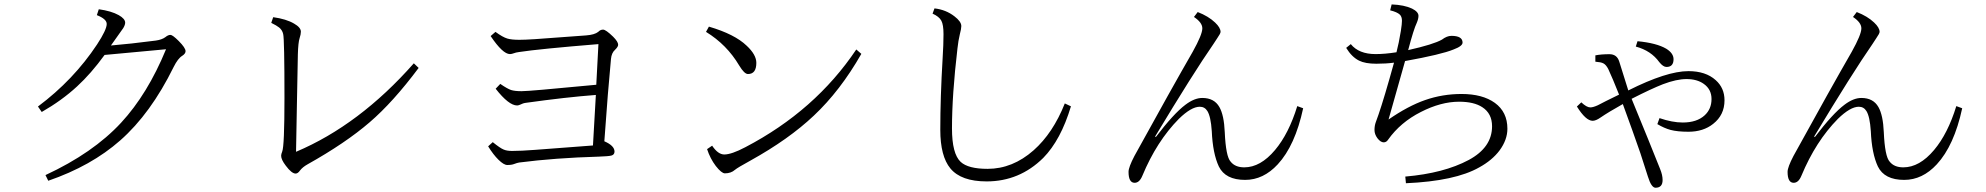

<svg xmlns="http://www.w3.org/2000/svg" viewBox="-20 -816 9040 874"><path d="M484.9 -608.9Q572.8 -616.2 689 -631.3Q717.3 -635.3 732.9 -647Q745.1 -657.2 755.9 -657.2Q765.6 -657.2 793.5 -629.4Q824.7 -598.1 824.7 -583Q824.7 -571.8 809.6 -562Q790 -550.3 770.5 -511.2Q666 -298.8 527.3 -176.8Q395.5 -60.5 199.7 6.8L187 -19Q403.8 -119.6 531.2 -257.3Q651.9 -387.7 735.8 -591.8L456.1 -565.9Q394 -480.5 330.6 -422.4Q261.2 -358.4 169.9 -306.2L152.8 -331.1Q314.9 -452.1 421.9 -613.8Q465.8 -680.7 465.8 -707Q465.8 -729.5 420.9 -747.1L429.7 -773.9Q486.3 -766.1 520.5 -747.1Q549.8 -730.5 549.8 -712.9Q549.8 -702.6 541 -688Q510.7 -646 484.9 -608.9Z M1885.7 -506.8Q1769 -350.6 1662.6 -259.3Q1552.7 -164.6 1379.9 -67.9Q1357.4 -55.2 1345.7 -40Q1335.9 -25.9 1325.7 -25.9Q1307.6 -25.9 1280.8 -62Q1259.8 -89.4 1259.8 -106.9Q1259.8 -114.3 1264.6 -126Q1274.9 -150.9 1274.9 -370.1Q1274.9 -638.2 1269 -661.1Q1265.1 -679.2 1250.5 -690.9Q1239.7 -699.7 1214.8 -711.9L1223.6 -737.8Q1283.2 -729.5 1318.8 -708.5Q1349.6 -690.9 1349.6 -671.9Q1349.6 -659.7 1343.8 -642.1Q1337.4 -622.6 1335.9 -568.8Q1334 -480.5 1331.5 -338.4Q1329.1 -181.6 1327.6 -125Q1616.2 -247.1 1863.8 -527.8Z M2679.2 -153.8 2692.4 -383.8Q2556.6 -373.5 2375 -348.1Q2361.3 -346.7 2346.2 -338.9Q2338.9 -335.9 2334 -335.9Q2295.9 -335.9 2236.3 -412.1L2257.3 -434.1Q2289.1 -412.1 2306.6 -406.2Q2323.7 -400.9 2354 -400.9Q2373 -400.9 2451.2 -407.7Q2530.8 -414.6 2694.3 -430.2L2704.1 -615.2Q2435.5 -593.3 2342.3 -579.1Q2327.6 -577.1 2319.3 -573.7Q2309.1 -569.8 2301.3 -569.8Q2268.6 -569.8 2213.4 -651.9L2235.4 -670.9Q2268.1 -647 2289.1 -640.6Q2308.1 -634.8 2344.2 -634.8Q2368.2 -634.8 2414.1 -637.7Q2542.5 -646.5 2647.9 -654.8Q2686.5 -657.7 2703.1 -670.9Q2712.9 -681.2 2725.1 -681.2Q2737.8 -681.2 2771 -648.9Q2793.9 -626 2793.9 -612.3Q2793.9 -603 2779.8 -589.4Q2763.7 -575.2 2761.2 -547.4Q2747.6 -407.2 2731 -172.9Q2777.3 -152.8 2777.3 -126Q2777.3 -111.8 2763.2 -107.9Q2750.5 -104.5 2705.6 -103Q2506.3 -97.2 2343.3 -76.2Q2334 -74.7 2321.3 -69.8Q2309.6 -64.9 2289.1 -64.9Q2273.4 -64.9 2249 -88.9Q2225.6 -111.8 2202.1 -149.9L2223.1 -168.9Q2256.8 -141.6 2272.5 -135.3Q2287.1 -128.9 2311 -128.9Q2351.6 -128.9 2415 -133.8Q2600.6 -148.4 2679.2 -153.8Z M3207 -694.8Q3324.7 -660.2 3378.9 -607.9Q3422.9 -566.9 3422.9 -529.8Q3422.9 -479 3384.8 -479Q3368.2 -479 3344.7 -518.1Q3288.6 -612.8 3193.8 -670.9ZM3221.7 -152.8Q3248.5 -112.8 3276.9 -112.8Q3310.1 -112.8 3373 -146Q3690.9 -312 3877.9 -590.8L3900.9 -570.8Q3804.7 -402.3 3684.6 -289.6Q3570.3 -181.6 3396 -85Q3337.9 -53.2 3325.7 -43Q3307.6 -26.9 3279.8 -26.9Q3264.6 -26.9 3238.3 -60.5Q3212.9 -93.8 3198.7 -137.2Z M4855 -332Q4809.1 -178.7 4729 -97.2Q4620.6 9.8 4471.2 9.8Q4355 9.8 4306.2 -49.3Q4260.3 -105 4260.3 -225.1Q4260.3 -372.1 4271 -552.2Q4274.9 -613.8 4274.9 -660.2Q4274.9 -703.6 4265.1 -721.7Q4254.9 -740.7 4225.1 -753.9L4233.9 -777.8Q4285.6 -772 4324.7 -741.7Q4356 -717.8 4356 -697.3Q4356 -685.5 4349.1 -659.2Q4342.3 -631.3 4338.4 -595.2Q4313.5 -384.3 4313.5 -231.4Q4313.5 -116.2 4353 -79.1Q4387.2 -47.4 4475.6 -47.4Q4589.4 -47.4 4685.1 -131.8Q4773.4 -210 4827.1 -345.2Z M5912.1 -323.2Q5875.5 -153.3 5796.4 -67.9Q5731 2.9 5647.9 2.9Q5558.1 2.9 5528.3 -58.1Q5500.5 -117.2 5496.1 -219.2Q5491.7 -285.6 5476.1 -310.5Q5463.9 -330.1 5441.4 -330.1Q5402.8 -330.1 5346.2 -274.9Q5245.1 -172.4 5180.2 -16.1Q5167 16.1 5145 16.1Q5117.2 16.1 5117.2 -33.7Q5117.2 -54.7 5144 -106Q5314.9 -416.5 5409.2 -580.1Q5453.1 -658.7 5453.1 -687Q5453.1 -713.4 5415 -738.8L5432.1 -761.2Q5481 -742.2 5511.2 -713.4Q5536.1 -689.9 5536.1 -670.9Q5536.1 -663.6 5521 -642.1L5503.4 -615.2Q5412.6 -484.4 5238.3 -194.8L5241.2 -191.9Q5322.8 -299.3 5376.5 -339.4Q5417 -370.1 5453.1 -370.1Q5507.3 -370.1 5530.8 -328.6Q5551.8 -292 5555.2 -214.4Q5560.1 -103.5 5582 -80.1Q5602.5 -54.2 5644 -54.2Q5717.8 -54.2 5784.2 -133.3Q5846.7 -207.5 5885.3 -333Z M6336.9 -578.1Q6347.7 -619.1 6356.9 -675.8Q6361.8 -707.5 6361.8 -721.2Q6361.8 -740.2 6352.1 -749.5Q6339.8 -761.2 6308.1 -769L6314.9 -795.9Q6372.6 -793.5 6407.7 -776.9Q6437 -762.2 6437 -744.1Q6437 -730 6429.2 -711.9Q6415.5 -684.1 6390.1 -587.9Q6505.4 -613.8 6543.9 -635.7Q6566.4 -652.8 6586.9 -652.8Q6637.7 -652.8 6637.7 -622.1Q6637.7 -606 6596.7 -590.8Q6541.5 -567.9 6376 -538.1Q6340.8 -412.1 6300.8 -272Q6388.7 -333 6466.8 -360.4Q6546.4 -388.2 6632.8 -388.2Q6728.5 -388.2 6784.7 -347.7Q6841.8 -306.2 6841.8 -230Q6841.8 -179.7 6806.2 -131.3Q6772.5 -86.4 6713.9 -54.2Q6604.5 8.3 6379.9 18.1L6377 -12.2Q6552.7 -27.3 6666 -87.9Q6772 -145 6772 -241.2Q6772 -299.3 6727.5 -328.1Q6689.5 -353 6622.1 -353Q6539.1 -353 6447.8 -306.2Q6355 -259.3 6298.8 -180.2Q6291 -168 6278.8 -168Q6264.6 -168 6250 -187Q6236.8 -205.1 6236.8 -224.1Q6236.8 -243.7 6242.7 -259.8Q6248 -272.9 6254.9 -293.9Q6280.8 -368.7 6325.7 -530.8Q6289.1 -525.9 6245.1 -525.9Q6194.8 -525.9 6166.5 -540Q6133.3 -556.6 6107.9 -598.1L6128.9 -615.2Q6165.5 -569.8 6241.7 -569.8Q6284.2 -569.8 6336.9 -578.1Z M7350.1 -385.3Q7320.3 -460.4 7301.3 -501Q7291 -521.5 7278.3 -527.8Q7268.1 -533.2 7242.2 -535.2V-564Q7269 -569.3 7306.2 -569.3Q7340.8 -569.3 7351.1 -535.2Q7366.7 -487.3 7392.1 -404.3Q7566.9 -492.2 7666 -492.2Q7744.6 -492.2 7790 -451.2Q7830.1 -415.5 7830.1 -359.4Q7830.1 -292.5 7778.3 -252Q7733.4 -216.3 7666 -216.3Q7616.2 -216.3 7584.5 -224.6Q7555.7 -232.4 7524.4 -251L7534.2 -278.3Q7592.3 -258.3 7640.1 -258.3Q7704.1 -258.3 7739.7 -291Q7771 -319.8 7771 -365.2Q7771 -409.2 7735.8 -434.1Q7705.1 -456.1 7657.2 -456.1Q7611.8 -456.1 7549.8 -432.6Q7498.5 -412.6 7407.2 -366.2Q7492.2 -159.7 7537.1 -46.4Q7548.3 -19 7548.3 3.4Q7548.3 38.6 7516.1 38.6Q7497.1 38.6 7481.4 -12.2Q7477.1 -26.4 7447.3 -118.2Q7414.6 -212.9 7367.2 -342.3Q7301.8 -305.7 7266.1 -281.2Q7244.6 -266.1 7230 -266.1Q7198.7 -266.1 7158.2 -331.1L7178.2 -350.1Q7202.6 -327.1 7219.2 -327.1Q7231.9 -327.1 7253.4 -336.9Q7279.8 -351.1 7350.1 -385.3ZM7426.3 -604 7434.1 -628.4Q7521 -620.1 7564.9 -594.2Q7598.1 -573.7 7598.1 -546.4Q7598.1 -511.2 7565.9 -511.2Q7550.8 -511.2 7533.2 -533.2Q7495.6 -585.4 7426.3 -604Z M8912.1 -323.2Q8875.5 -153.3 8796.4 -67.9Q8731 2.9 8647.9 2.9Q8558.1 2.9 8528.3 -58.1Q8500.5 -117.2 8496.1 -219.2Q8491.7 -285.6 8476.1 -310.5Q8463.9 -330.1 8441.4 -330.1Q8402.8 -330.1 8346.2 -274.9Q8245.1 -172.4 8180.2 -16.1Q8167 16.1 8145 16.1Q8117.2 16.1 8117.2 -33.7Q8117.2 -54.7 8144 -106Q8314.9 -416.5 8409.2 -580.1Q8453.1 -658.7 8453.1 -687Q8453.1 -713.4 8415 -738.8L8432.1 -761.2Q8481 -742.2 8511.2 -713.4Q8536.1 -689.9 8536.1 -670.9Q8536.1 -663.6 8521 -642.1L8503.4 -615.2Q8412.6 -484.4 8238.3 -194.8L8241.2 -191.9Q8322.8 -299.3 8376.5 -339.4Q8417 -370.1 8453.1 -370.1Q8507.3 -370.1 8530.8 -328.6Q8551.8 -292 8555.2 -214.4Q8560.1 -103.5 8582 -80.1Q8602.5 -54.2 8644 -54.2Q8717.8 -54.2 8784.2 -133.3Q8846.7 -207.5 8885.3 -333Z"/></svg>

Font: I.Ming
Style: Regular
Weight: 400
Designer: Ichiten Fonts Project
Version: Version 6.11; Dec 27, 2019